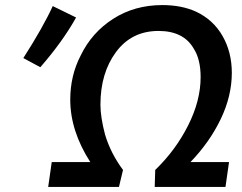

<svg xmlns="http://www.w3.org/2000/svg" viewBox="-20 -737 955 757"><path d="M869 0 883 -98H731Q807 -177 850.5 -268Q894 -359 894 -450Q894 -531 857.5 -595Q821 -659 753 -691Q696 -717 620 -717Q511 -717 426.5 -663Q342 -609 298 -518Q257 -439 257 -344Q257 -221 336 -98H184L170 0H449L465 -67Q416 -133 394 -207Q376 -276 376 -324Q376 -449 437.5 -532Q499 -615 605 -615Q704 -615 744 -545Q771 -503 771 -433Q771 -340 721.5 -242Q672 -144 592 -67L590 0ZM139 -472Q227 -573 280 -668L188 -713Q150 -630 72 -508Z"/></svg>

Font: Brisa Sans Medium
Style: Italic
Weight: 600
Italic angle: -8°
Designer: Dalton Maag Ltd
Foundry: Dalton Maag Ltd
Version: Version 1.101;July 10, 2019;FontCreator 11.5.0.2425 64-bit